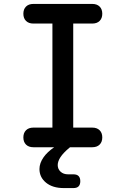

<svg xmlns="http://www.w3.org/2000/svg" viewBox="-20 -750 640 978"><path d="M353 -100H450Q474 -100 487.5 -86.5Q501 -73 501 -50Q501 -27 487.5 -13.5Q474 0 450 0H337L333 3Q302 29 288 50.5Q274 72 274 91Q274 111 288.5 124.5Q303 138 327 138H354Q372 138 380.5 147Q389 156 389 173Q389 190 380.5 199Q372 208 354 208H305Q248 208 214.5 180.5Q181 153 181 111Q181 81 202 51Q220 25 256 0H150Q126 0 112.5 -13.5Q99 -27 99 -50Q99 -73 112.5 -86.5Q126 -100 150 -100H247V-630H150Q126 -630 112.5 -643.5Q99 -657 99 -680Q99 -703 112.5 -716.5Q126 -730 150 -730H450Q474 -730 487.5 -716.5Q501 -703 501 -680Q501 -657 487.5 -643.5Q474 -630 450 -630H353Z"/></svg>

Font: Maple Mono NL Medium
Style: Regular
Weight: 500
Monospace: yes
Designer: subframe7536
Version: Version 7.000